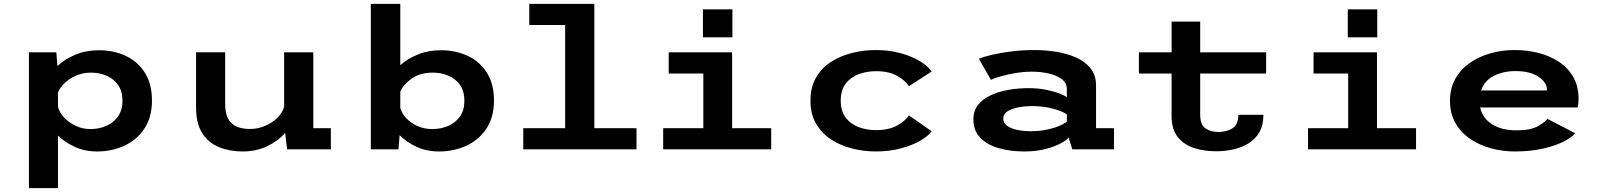

<svg xmlns="http://www.w3.org/2000/svg" viewBox="-20 -770 8265 990"><path d="M129 200V-500H270.5L276 -429.5Q313 -464.5 368 -487.8Q423 -511 490.5 -511Q565 -511 627 -482.5Q689 -454 726.2 -396.2Q763.5 -338.5 763.5 -251.5Q763.5 -164.5 724 -106Q684.5 -47.5 620.2 -18.2Q556 11 481.5 11Q416.5 11 365.2 -12.8Q314 -36.5 279 -71V200ZM448.5 -395.5Q408.5 -395.5 373.8 -380.8Q339 -366 314.2 -342.5Q289.5 -319 279 -292.5V-219.5Q285.5 -191 310 -164.5Q334.5 -138 370.2 -121.2Q406 -104.5 446 -104.5Q490.5 -104.5 528 -120.8Q565.5 -137 588.5 -169.5Q611.5 -202 611.5 -250.5Q611.5 -299.5 589 -331.5Q566.5 -363.5 529.5 -379.5Q492.5 -395.5 448.5 -395.5Z M1231.5 11Q1164 11 1109.5 -11.2Q1055 -33.5 1023 -83Q991 -132.5 991 -215.5V-500.5H1141V-233Q1141 -166 1173 -135.5Q1205 -105 1269.5 -105Q1308.5 -105 1345.2 -120.2Q1382 -135.5 1409 -161.2Q1436 -187 1445 -219V-500H1595.5V-109H1686V0H1460.5L1450.5 -84.5Q1413.5 -42.5 1356.8 -15.8Q1300 11 1231.5 11Z M1892 0V-750H2044V-434Q2081 -467 2134.5 -489Q2188 -511 2254 -511Q2328 -511 2390.2 -482.5Q2452.5 -454 2489.8 -396.2Q2527 -338.5 2527 -251.5Q2527 -164.5 2487.5 -106Q2448 -47.5 2383.8 -18.2Q2319.5 11 2244.5 11Q2179 11 2127.2 -13.2Q2075.5 -37.5 2040.5 -73L2034.5 0ZM2212 -395.5Q2147.5 -395.5 2104 -365.5Q2060.5 -335.5 2044 -297V-212.5Q2052 -185 2075.2 -160.2Q2098.5 -135.5 2132.8 -120Q2167 -104.5 2209 -104.5Q2253.5 -104.5 2291.2 -120.8Q2329 -137 2351.8 -169.5Q2374.5 -202 2374.5 -250.5Q2374.5 -299.5 2352.2 -331.5Q2330 -363.5 2292.8 -379.5Q2255.5 -395.5 2212 -395.5Z M2678 0V-109H2894V-641H2709V-750H3044.5V-109H3262V0Z M3604.5 -722H3756.5V-577.5H3604.5ZM3399.5 0V-109H3606.5V-391H3428V-500H3755V-109H3956.5V0Z M4495.5 11Q4436 11 4376.5 -3.5Q4317 -18 4267.8 -49.2Q4218.5 -80.5 4188.8 -130.5Q4159 -180.5 4159 -251Q4159 -322 4188.8 -372Q4218.5 -422 4267.8 -452.8Q4317 -483.5 4376.5 -497.8Q4436 -512 4495.5 -512Q4565.5 -512 4624.8 -495.5Q4684 -479 4725.2 -453.5Q4766.5 -428 4783.5 -401L4667 -325.5Q4649.5 -353.5 4606.8 -378.2Q4564 -403 4497 -403Q4451 -403 4409.2 -388Q4367.5 -373 4341.2 -339.8Q4315 -306.5 4315 -251Q4315 -196.5 4341 -163Q4367 -129.5 4408.5 -114.2Q4450 -99 4496.5 -99Q4564 -99 4607 -123.5Q4650 -148 4666.5 -175L4783.5 -93.5Q4767.5 -69.5 4726.2 -45.2Q4685 -21 4625.5 -5Q4566 11 4495.5 11Z M5261 11Q5189.5 11 5130 -6Q5070.5 -23 5034.8 -59.5Q4999 -96 4999 -154.5Q4999 -200 5024.5 -230.8Q5050 -261.5 5091.5 -280.2Q5133 -299 5183 -307.2Q5233 -315.5 5282 -315.5Q5332.5 -315.5 5374.2 -307Q5416 -298.5 5443.8 -287.5Q5471.5 -276.5 5481 -268.5V-310.5Q5481 -342.5 5454.5 -362.2Q5428 -382 5386.8 -391.2Q5345.5 -400.5 5301 -400.5Q5258.5 -400.5 5215 -393Q5171.5 -385.5 5137.5 -375.5Q5103.5 -365.5 5089.5 -358.5L5027.5 -467Q5051 -477 5095.2 -487.5Q5139.5 -498 5196.2 -505Q5253 -512 5313.5 -512Q5367.5 -512 5423.2 -503.5Q5479 -495 5526.2 -474.5Q5573.5 -454 5602.5 -418.5Q5631.5 -383 5631.5 -328.5V-109H5724V0H5509L5490 -61Q5480.5 -47.5 5448.8 -30.5Q5417 -13.5 5369 -1.2Q5321 11 5261 11ZM5293 -93.5Q5341.5 -93.5 5381 -102.2Q5420.5 -111 5446.5 -122.8Q5472.5 -134.5 5481 -143.5V-179.5Q5472 -188 5446.5 -198Q5421 -208 5383.8 -215.5Q5346.5 -223 5303 -223Q5265.5 -223 5231.2 -216.5Q5197 -210 5175 -196Q5153 -182 5153 -159Q5153 -135 5173.5 -120.8Q5194 -106.5 5226 -100Q5258 -93.5 5293 -93.5Z M6021 -172V-391H5852.5V-500H6021V-658.5H6168.5V-500H6508.5V-391H6168.5V-177.5Q6168.5 -127.5 6195.2 -108.5Q6222 -89.5 6263 -89.5Q6303.5 -89.5 6334.2 -108Q6365 -126.5 6365 -178H6494.5Q6494.5 -124.5 6473.5 -88.2Q6452.5 -52 6417.2 -30.5Q6382 -9 6338.5 0.5Q6295 10 6249.5 10Q6189 10 6137 -6.8Q6085 -23.5 6053 -63.2Q6021 -103 6021 -172Z M6929.5 -722H7081.5V-577.5H6929.5ZM6724.5 0V-109H6931.5V-391H6753V-500H7080V-109H7281.5V0Z M7790.5 11Q7728.5 11 7669 -5Q7609.5 -21 7561.5 -53.2Q7513.5 -85.5 7485 -134.8Q7456.5 -184 7456.5 -250.5Q7456.5 -316 7484.8 -365Q7513 -414 7560.5 -446.8Q7608 -479.5 7667.5 -495.8Q7727 -512 7789.5 -512Q7853.5 -512 7912.8 -497Q7972 -482 8018.5 -451.2Q8065 -420.5 8092.2 -372.8Q8119.5 -325 8119.5 -259.5Q8119.5 -246.5 8118.2 -235Q8117 -223.5 8115 -216H7612Q7624 -161 7673 -129.5Q7722 -98 7798.5 -98Q7871 -98 7908 -118.5Q7945 -139 7959 -157L8102 -83Q8082 -59 8037.5 -37.5Q7993 -16 7929.8 -2.5Q7866.5 11 7790.5 11ZM7794 -403.5Q7732 -403.5 7683.2 -379.2Q7634.5 -355 7617 -303.5H7956.5V-307Q7956.5 -344.5 7913.2 -374Q7870 -403.5 7794 -403.5Z"/></svg>

Font: Trispace SemiExpanded SemiBold
Style: Regular
Weight: 600
Width: 6
Designer: Tyler Finck
Foundry: Etcetera Type Company
Version: Version 1.210; ttfautohint (v1.8.3)